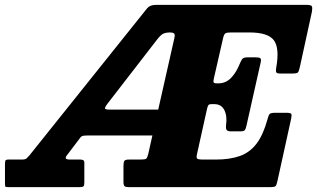

<svg xmlns="http://www.w3.org/2000/svg" viewBox="-60 -770 1304 790"><path d="M791.5 -320.5 751 -138Q747 -121.5 751.2 -117.5Q755.5 -113.5 775.5 -113.5H828.5Q886 -113.5 927.2 -128.2Q968.5 -143 996 -179.5Q1023.5 -216 1041 -280.5Q1045 -296 1049.5 -301Q1054 -306 1074 -306H1117.5Q1136 -306 1138.5 -301.2Q1141 -296.5 1138 -282L1081.5 -25Q1078 -8 1073.5 -4Q1069 0 1049 0H470Q457 0 452.5 -4Q448 -8 448 -22.5V-86.5Q448 -103 451.8 -108.2Q455.5 -113.5 471.5 -113.5H517.5Q536.5 -113.5 541.2 -116.8Q546 -120 550 -136.5L567 -212.5H300Q287.5 -212.5 281 -211Q274.5 -209.5 269.5 -202.5L215 -130.5Q209 -123 211 -118.2Q213 -113.5 229 -113.5H270Q278 -113.5 282.5 -111Q287 -108.5 287 -99.5V-19Q287 -6.5 283.2 -3.2Q279.5 0 267 0H-25.5Q-37.5 0 -38.5 -3Q-39.5 -6 -39.5 -17V-94.5Q-39.5 -105.5 -37.5 -109.5Q-35.5 -113.5 -24.5 -113.5H30.5Q44 -113.5 49.2 -118.2Q54.5 -123 61 -130.5L545.5 -736Q557 -750 582 -750H1200.5Q1220.5 -750 1223.2 -744Q1226 -738 1223.5 -722L1173.5 -493Q1170 -477 1166 -472.2Q1162 -467.5 1143 -467.5H1092Q1077.5 -467.5 1076 -474Q1074.5 -480.5 1076.5 -491.5Q1091 -573 1066.5 -604.8Q1042 -636.5 966 -636.5H889.5Q872.5 -636.5 867 -632.5Q861.5 -628.5 858 -613.5L820 -447.5Q817 -435 819.2 -431Q821.5 -427 830 -427H838Q869 -427 890.5 -449.2Q912 -471.5 926 -506.5Q931 -518.5 936 -526.2Q941 -534 958 -534H991Q1008.5 -534 1012 -529.5Q1015.5 -525 1012 -510.5L954 -252.5Q951 -239 947 -234.2Q943 -229.5 926.5 -229.5H891Q875.5 -229.5 872 -236.2Q868.5 -243 870 -254.5Q875.5 -292 863.2 -316.8Q851 -341.5 822 -341.5H809.5Q800 -341.5 797 -336.8Q794 -332 791.5 -320.5ZM392 -319H591L657.5 -613.5Q660.5 -627 657 -631.5Q653.5 -636 639 -636.5Q619.5 -636 609.5 -630.2Q599.5 -624.5 585 -605.5L382 -343Q373.5 -332 371.8 -325.5Q370 -319 392 -319Z"/></svg>

Font: Besley* Narrow Heavy
Style: Italic
Weight: 800
Width: 4
Italic angle: -13°
Designer: Owen Earl
Foundry: indestructible type*
Version: Version 3.000; ttfautohint (v1.8.3)